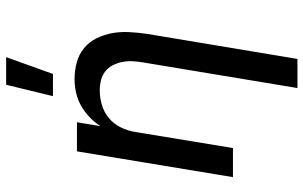

<svg xmlns="http://www.w3.org/2000/svg" viewBox="-206 -590 1011 640"><g transform="rotate(-90 300.0 -270.5)"><path d="M326 215 412 -303Q415 -320 415.5 -337.5Q416 -355 412.5 -371Q409 -387 401.5 -401.5Q394 -416 381 -426Q368 -436 351.5 -440Q335 -444 318 -444Q294 -444 270 -437Q246 -430 226.5 -414Q207 -398 195.5 -375Q184 -352 180 -328L126 0H29L115 -520H212L199 -441Q211 -461 229 -478Q247 -495 267.5 -506.5Q288 -518 311 -523Q334 -528 356 -528Q385 -528 412 -520.5Q439 -513 459.5 -496Q480 -479 492 -454.5Q504 -430 509 -402.5Q514 -375 512.5 -346.5Q511 -318 507 -289L423 215ZM299 -600 337 -756H429L373 -600Z"/></g></svg>

Font: Iosevka Aile Medium
Style: Italic
Weight: 500
Italic angle: -9°
Designer: Belleve Invis
Foundry: Belleve Invis
Version: Version 31.1.0; ttfautohint (v1.8.4)